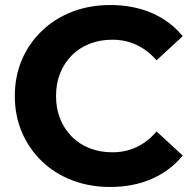

<svg xmlns="http://www.w3.org/2000/svg" viewBox="-20 -732 764 764"><path d="M418 12Q337 12 267.5 -14.5Q198 -41 147 -90Q96 -139 67.5 -205Q39 -271 39 -350Q39 -429 67.5 -495Q96 -561 147.5 -610Q199 -659 268 -685.5Q337 -712 419 -712Q510 -712 583.5 -680.5Q657 -649 707 -588L603 -492Q567 -533 523 -553.5Q479 -574 427 -574Q378 -574 337 -558Q296 -542 266 -512Q236 -482 219.5 -441Q203 -400 203 -350Q203 -300 219.5 -259Q236 -218 266 -188Q296 -158 337 -142Q378 -126 427 -126Q479 -126 523 -146.5Q567 -167 603 -209L707 -113Q657 -52 583.5 -20Q510 12 418 12Z"/></svg>

Font: Montserrat Thin
Style: Bold
Weight: 700
Version: Version 9.000